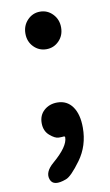

<svg xmlns="http://www.w3.org/2000/svg" viewBox="-84 -586 466 816"><g transform="rotate(-10 149.0 -177.5)"><path d="M134 179Q78 200 66 168Q53 135 94 100Q162 42 162 3Q162 -2 157 -2Q151 -1 135 -1Q119 -1 96.5 -20.5Q74 -40 74 -74Q74 -108 97 -128.5Q120 -149 154 -149Q196 -149 219.5 -116Q243 -83 243 -25Q243 53 200 112Q157 171 134 179ZM149 -380Q117 -380 94.5 -403Q72 -426 72 -460.5Q72 -495 94.5 -518.5Q117 -542 149 -542Q181 -542 203.5 -518.5Q226 -495 226 -460.5Q226 -426 203.5 -403Q181 -380 149 -380Z"/></g></svg>

Font: Resource Han Rounded KR Medium
Style: Regular
Weight: 500
Designer: Cyano Hao (round all glyphs); Ryoko NISHIZUKA 西塚涼子 (kana, bopomofo & ideographs); Paul D. Hunt (Latin, Greek & Cyrillic)
Foundry: Cyano Hao
Version: 0.990